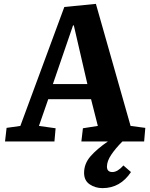

<svg xmlns="http://www.w3.org/2000/svg" viewBox="-20 -730 773 991"><path d="M509 241Q472 241 443 221.5Q414 202 414 162Q414 115 447 77Q480 39 537 0H400L408 -68L485 -80L450 -218H229L181 -80L267 -68L261 0H6L14 -70L85 -80L312 -694L475 -710L654 -80L730 -70L724 0H612Q576 36 554 69Q532 102 532 130Q532 158 560 158Q574 158 588.5 149Q603 140 617 124L656 158Q601 241 509 241ZM253 -296H431L361 -599H357Z"/></svg>

Font: Literata 12pt
Style: Bold Italic
Weight: 700
Italic angle: -2°
Designer: Latin by Veronika Burian and Jose Scaglione. Greek by Irene Vlachou. Cyrillic by Vera Evstafieva
Foundry: TypeTogether
Version: Version 3.002